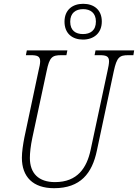

<svg xmlns="http://www.w3.org/2000/svg" viewBox="-20 -979 725 1009"><path d="M416 -771C472 -771 515 -804 515 -866C515 -928 473 -959 417 -959C361 -959 319 -927 319 -865C319 -803 360 -771 416 -771ZM416 -800C378 -800 349 -818 349 -865C349 -911 378 -931 417 -931C455 -931 484 -911 484 -866C484 -818 454 -800 416 -800ZM264 10C403 10 464 -68 489 -187L578 -605C594 -679 608 -689 655 -689H681L685 -714H482L477 -689H503C537 -689 553 -684 553 -657C553 -645 550 -628 545 -606L456 -190C436 -98 388 -22 269 -22C183 -22 137 -68 137 -149C137 -175 141 -213 150 -255L225 -605C240 -679 254 -689 302 -689H329L334 -714H121L116 -689H141C175 -689 191 -684 191 -657C191 -645 188 -629 182 -605L108 -256C101 -220 95 -180 95 -150C95 -50 153 10 264 10Z"/></svg>

Font: Noto Serif Condensed ExtraLight
Style: Italic
Weight: 200
Width: 3
Italic angle: -12°
Designer: Monotype Design Team
Foundry: Monotype Imaging Inc.
Version: Version 2.013